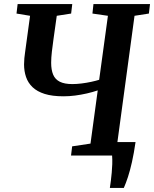

<svg xmlns="http://www.w3.org/2000/svg" viewBox="-20 -763 756 942"><path d="M519 159Q521.5 142 524 123Q526.5 104 528.2 83.8Q530 63.5 530.8 42.2Q531.5 21 530 0L485 -66H645Q637 -10.5 627.5 31.8Q618 74 607.8 105.2Q597.5 136.5 587.5 159ZM328.5 0 334 -45 424 -58.5 459.5 -319.5Q434.5 -311 406 -304.5Q377.5 -298 348.5 -294.2Q319.5 -290.5 291.5 -290.5Q236.5 -290.5 199.2 -302.2Q162 -314 139.8 -335.2Q117.5 -356.5 107.8 -385.2Q98 -414 98 -447Q98 -462 99.5 -477.5Q101 -493 103 -506L127.5 -685.5L61 -696.5L66.5 -743H334.5L329 -696.5L258.5 -685.5L242.5 -571.5Q238 -540 234.5 -509.5Q231 -479 231 -455Q231 -420 240.8 -396.8Q250.5 -373.5 273.5 -362Q296.5 -350.5 335 -350.5Q356 -350.5 380.2 -353.5Q404.5 -356.5 427.5 -361.5Q450.5 -366.5 466.5 -371.5L509.5 -685.5L433.5 -696.5L438.5 -743H716L710.5 -696.5L640 -685.5L555 -58.5L627.5 -45L623 0Z"/></svg>

Font: Merriweather 24pt SemiBold
Style: Italic
Weight: 600
Italic angle: -7.8°
Version: Version 2.101